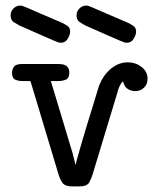

<svg xmlns="http://www.w3.org/2000/svg" viewBox="-20 -659 565 687"><path d="M23 -399Q23 -410 30 -420Q37 -430 59 -430H191Q196 -430 202.5 -429Q209 -428 214.5 -425Q220 -422 224 -416Q228 -410 228 -399Q228 -379 215.5 -374Q203 -369 190 -369H162L240 -110L250 -70H251Q252 -77 258.5 -100Q265 -123 274 -154Q283 -185 293.5 -219Q304 -253 313 -282Q322 -311 328 -331.5Q334 -352 336 -356Q341 -369 350 -383Q359 -397 372 -409Q385 -421 401.5 -428.5Q418 -436 438 -436Q465 -436 486.5 -419.5Q508 -403 508 -377Q508 -357 495 -345Q482 -333 464 -333Q450 -333 437.5 -340.5Q425 -348 420 -368Q415 -363 412.5 -359Q410 -355 407.5 -350Q405 -345 403 -338.5Q401 -332 398 -321L312 -37Q307 -20 299 -6Q291 8 263 8H240Q214 8 205 -3Q196 -14 190 -33L89 -369H60Q46 -369 34.5 -374Q23 -379 23 -399ZM254 -604Q254 -619 264.5 -629Q275 -639 288 -639H290Q293 -639 297.5 -637.5Q302 -636 316 -630Q330 -624 358.5 -611.5Q387 -599 439 -577Q447 -573 457 -566.5Q467 -560 467 -546Q467 -535 458.5 -520.5Q450 -506 434 -506H433Q430 -506 426 -507Q422 -508 408 -514Q394 -520 365.5 -532.5Q337 -545 285 -568Q276 -573 265 -580Q254 -587 254 -604ZM18 -604Q18 -619 28.5 -629Q39 -639 52 -639H54Q57 -639 61.5 -637.5Q66 -636 80 -630Q94 -624 122.5 -611.5Q151 -599 203 -577Q211 -573 221 -566.5Q231 -560 231 -546Q231 -535 222.5 -520.5Q214 -506 198 -506H197Q194 -506 190 -507Q186 -508 172 -514Q158 -520 129.5 -532.5Q101 -545 49 -568Q40 -573 29 -580Q18 -587 18 -604Z"/></svg>

Font: CMU Typewriter Custom
Style: Regular
Weight: 500
Monospace: yes
Version: Version 0.7.0